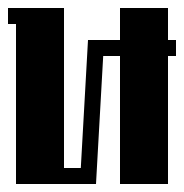

<svg xmlns="http://www.w3.org/2000/svg" viewBox="-20 -460 460 480"><path d="M0 -440H140V-40H182L200 -360H280V-440H400V-360H420V-320H400V0H280V-320H238L220 0H20V-400H0Z"/></svg>

Font: SOV_poster
Style: Bold
Weight: 700
Version: Version 1.00